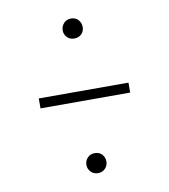

<svg xmlns="http://www.w3.org/2000/svg" viewBox="-62 -628 526 596"><g transform="rotate(-10 200.5 -330.5)"><path d="M200.2 -574.2Q214.8 -574.2 223.4 -564.7Q231.9 -555.2 231.9 -542Q231.9 -529.3 223.4 -520.3Q214.8 -511.2 200.2 -511.2Q186.5 -511.2 177.7 -520.3Q168.9 -529.3 168.9 -542Q168.9 -555.2 177.7 -564.7Q186.5 -574.2 200.2 -574.2ZM59.1 -315.9V-347.2H341.8V-315.9ZM200.2 -149.9Q214.8 -149.9 223.4 -140.6Q231.9 -131.3 231.9 -118.2Q231.9 -105.5 223.1 -96.2Q214.4 -86.9 200.2 -86.9Q186.5 -86.9 177.7 -96.2Q168.9 -105.5 168.9 -118.2Q168.9 -131.3 177.7 -140.6Q186.5 -149.9 200.2 -149.9Z"/></g></svg>

Font: Fira Sans Compressed UltraLight
Style: Regular
Weight: 200
Width: 1
Designer: Carrois Corporate & Edenspiekermann AG
Foundry: Carrois Corporate GbR & Edenspiekermann AG
Version: Version 4.203;PS 004.203;hotconv 1.0.88;makeotf.lib2.5.64775